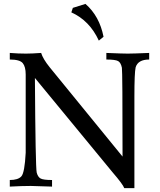

<svg xmlns="http://www.w3.org/2000/svg" viewBox="-20 -968 828 996"><path d="M677.2 7.8H624.5Q618.2 -11.2 563.5 -74.7L161.1 -563.5Q164.1 -100.1 170.4 -72.8Q176.3 -49.8 190.7 -42Q205.1 -34.2 250 -34.2V0Q162.1 -3.4 139.6 -3.4Q93.8 -3.4 30.8 0V-34.2Q74.2 -34.2 91.1 -53.5Q107.9 -72.8 113.3 -175.3V-581.5Q113.3 -622.1 97.9 -640.6Q82.5 -659.2 30.8 -659.2V-693.4Q74.7 -689.9 114.3 -689.9Q145.5 -689.9 193.4 -693.4Q203.1 -662.1 237.3 -619.6L615.7 -155.8Q615.7 -596.7 612.3 -616.7Q606.9 -643.1 592.8 -651.1Q578.6 -659.2 531.7 -659.2V-693.4Q616.2 -689.9 642.1 -689.9Q669.9 -689.9 753.9 -693.4V-659.2Q695.8 -659.2 683.6 -618.7Q677.2 -590.3 677.2 -466.8ZM492.7 -757.3Q444.8 -861.3 350.1 -903.8L357.9 -927.2L423.3 -947.8Q496.1 -884.3 517.1 -777.3Z"/></svg>

Font: Kelvinch
Style: Regular
Weight: 400
Designer: Paul James MIller
Foundry: High-Logic / Made with FontCreator
Version: Version 3.30 September 23, 2016